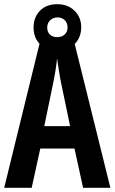

<svg xmlns="http://www.w3.org/2000/svg" viewBox="-20 -895 546 915"><path d="M376 0 335 -187H172L131 0H0L175 -714H329L506 0ZM272 -496Q265 -529 260.5 -560Q256 -591 252 -617Q247 -565 233 -497L191 -294H314ZM253 -654Q201 -654 170.5 -684.5Q140 -715 140 -764Q140 -813 170.5 -844Q201 -875 253 -875Q303 -875 335 -844Q367 -813 367 -765Q367 -717 336 -685.5Q305 -654 253 -654ZM254 -718Q274 -718 288 -730.5Q302 -743 302 -764Q302 -785 289 -798.5Q276 -812 254 -812Q233 -812 219 -798.5Q205 -785 205 -764Q205 -743 217.5 -730.5Q230 -718 254 -718Z"/></svg>

Font: Noto Sans Bengali ExtraCondensed SemiBold
Style: Regular
Weight: 600
Width: 2
Designer: Joana Ranito - Universal Thirst; Jelle Bosma - Monotype Design Team
Foundry: Universal Thirst ehf.
Version: Version 3.000; ttfautohint (v1.8.4.7-5d5b)